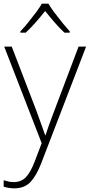

<svg xmlns="http://www.w3.org/2000/svg" viewBox="-23 -784 489 1046"><path d="M0 -530H41L174 -184Q191 -138 203 -104Q215 -70 223 -47H225Q232 -69 244 -103Q256 -137 273 -181L405 -530H446L201 107Q175 174 142.5 208Q110 242 55 242Q25 242 -3 233V198Q11 202 23.5 205Q36 208 52 208Q92 208 117.5 182Q143 156 166 96L204 -4ZM241 -764Q253 -743 273.5 -715.5Q294 -688 316.5 -660.5Q339 -633 357 -613V-606H328Q301 -631 273 -663.5Q245 -696 223 -724Q201 -696 172.5 -663.5Q144 -631 117 -606H88V-613Q107 -633 129.5 -660.5Q152 -688 172.5 -715.5Q193 -743 205 -764Z"/></svg>

Font: Noto Sans Gujarati ExtraLight
Style: Regular
Weight: 200
Designer: Jelle Bosma - Monotype Design Team, Universal Thirst
Foundry: Monotype Imaging Inc.
Version: Version 2.106; ttfautohint (v1.8.4.7-5d5b)